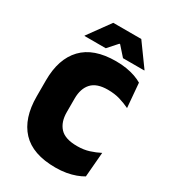

<svg xmlns="http://www.w3.org/2000/svg" viewBox="-203 -929 931 1047"><g transform="rotate(30 263.0 -406.0)"><path d="M315.5 14.5Q172.5 14.5 103.2 -59.5Q34 -133.5 34 -271V-372Q34 -507 103.8 -580.2Q173.5 -653.5 313.5 -653.5Q349.5 -653.5 379.8 -648.5Q410 -643.5 435 -634.8Q460 -626 479.5 -614.5L492.5 -462Q463.5 -476 429.8 -486.2Q396 -496.5 352.5 -496.5Q283 -496.5 251 -461.5Q219 -426.5 219 -364V-278.5Q219 -216.5 251.5 -181.2Q284 -146 359.5 -146Q401.5 -146 435 -156.8Q468.5 -167.5 497.5 -182.5L484.5 -27Q465.5 -15.5 439.8 -6Q414 3.5 383 9Q352 14.5 315.5 14.5ZM195 -827H371.5L471.5 -689V-686.5H337.5L285.5 -745H281L229 -686.5H95V-689Z"/></g></svg>

Font: Anek Latin ExtraBold
Style: Regular
Weight: 800
Designer: Yesha Goshar
Foundry: Ek Type
Version: Version 1.003